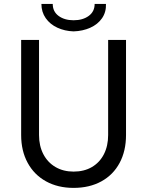

<svg xmlns="http://www.w3.org/2000/svg" viewBox="-20 -916 724 944"><path d="M84 -252V-719.7H171.9V-252Q171.9 -198.7 193.1 -158Q214.4 -117.2 252.9 -94.7Q291.5 -72.3 341.8 -72.3Q393.6 -72.3 431.9 -94.7Q470.2 -117.2 491 -158Q511.7 -198.7 511.7 -252V-719.7H599.6V-252Q599.6 -173.8 568.1 -115Q536.6 -56.2 478.3 -24.2Q419.9 7.8 341.8 7.8Q264.6 7.8 206.3 -24.4Q147.9 -56.6 116 -115.5Q84 -174.3 84 -252ZM183.6 -896.5H239.3Q239.3 -858.9 268.3 -837.6Q297.4 -816.4 341.8 -816.4Q386.7 -816.4 416 -837.6Q445.3 -858.9 445.3 -896.5H501Q502.4 -856.4 481.7 -826.4Q460.9 -796.4 424.1 -779.8Q387.2 -763.2 341.8 -761.7Q298.3 -763.2 262.2 -779.8Q226.1 -796.4 204.8 -826.7Q183.6 -856.9 183.6 -896.5Z"/></svg>

Font: Reddit Sans Fudge
Style: Regular
Weight: 400
Designer: Stephen Hutchings
Foundry: Reddit
Version: Version 1.011